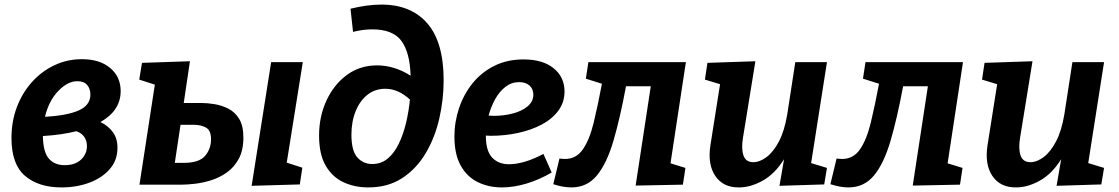

<svg xmlns="http://www.w3.org/2000/svg" viewBox="-20 -805 4876 837"><path d="M248 12Q148 12 89 -38.5Q30 -89 30 -203Q30 -276 53.5 -338Q77 -400 119 -447Q161 -494 217 -520.5Q273 -547 337 -547Q415 -547 460.5 -508.5Q506 -470 506 -408Q506 -323 418 -273Q453 -256 473 -227.5Q493 -199 492 -159Q492 -107 459 -68.5Q426 -30 370.5 -9Q315 12 248 12ZM317 -451Q275 -451 234 -408.5Q193 -366 176 -296Q272 -301 323 -323.5Q374 -346 374 -393Q374 -418 360 -434.5Q346 -451 317 -451ZM359 -168Q359 -191 347.5 -208Q336 -225 313 -233Q249 -217 167 -212Q168 -142 193 -113.5Q218 -85 262 -85Q308 -85 333.5 -109.5Q359 -134 359 -168Z M1041 -206Q1041 -150 1021 -113Q1001 -76 969.5 -53.5Q938 -31 901.5 -19.5Q865 -8 830.5 -4Q796 0 772 0H588L655 -436L587 -458L599 -531L808 -538L781 -356H859Q884 -356 915 -351Q946 -346 975 -331.5Q1004 -317 1022.5 -287Q1041 -257 1041 -206ZM824 -261H767L742 -95H781Q848 -95 874 -125.5Q900 -156 900 -198Q900 -236 878.5 -248.5Q857 -261 824 -261ZM1077 5 1162 -534H1300L1230 -96L1298 -74L1287 -1Z M1585 12Q1526 12 1477.5 -10.5Q1429 -33 1400 -82.5Q1371 -132 1371 -214Q1371 -298 1403.5 -367.5Q1436 -437 1492.5 -478.5Q1549 -520 1624 -520Q1660 -520 1697 -509Q1734 -498 1770 -475Q1767 -576 1730 -626.5Q1693 -677 1603 -677Q1563 -677 1519 -666L1508 -767Q1581 -785 1643 -785Q1772 -785 1843 -703Q1914 -621 1914 -455Q1914 -371 1895 -288Q1876 -205 1836 -137.5Q1796 -70 1734 -29Q1672 12 1585 12ZM1512 -218Q1512 -148 1537.5 -119Q1563 -90 1603 -90Q1642 -90 1670.5 -114Q1699 -138 1718.5 -178.5Q1738 -219 1750 -269Q1762 -319 1767 -371Q1716 -418 1660 -418Q1615 -418 1582 -392Q1549 -366 1530.5 -320.5Q1512 -275 1512 -218Z M2168 12Q2110 12 2063 -11Q2016 -34 1988.5 -83Q1961 -132 1961 -210Q1961 -274 1981.5 -334.5Q2002 -395 2040.5 -442.5Q2079 -490 2135 -518Q2191 -546 2262 -546Q2346 -546 2393.5 -507.5Q2441 -469 2441 -406Q2441 -359 2414 -322.5Q2387 -286 2341.5 -262Q2296 -238 2238.5 -225.5Q2181 -213 2119 -213Q2108 -213 2098 -214V-213Q2098 -147 2125.5 -118Q2153 -89 2199 -89Q2231 -89 2269.5 -100.5Q2308 -112 2349 -134L2385 -53Q2330 -21 2274.5 -4.5Q2219 12 2168 12ZM2243 -447Q2210 -447 2183.5 -426.5Q2157 -406 2138.5 -372.5Q2120 -339 2110 -301Q2121 -300 2134 -300Q2175 -300 2214.5 -310Q2254 -320 2279.5 -341Q2305 -362 2305 -392Q2305 -417 2288.5 -432Q2272 -447 2243 -447Z M2392 -2 2419 -114Q2433 -112 2443 -112Q2492 -112 2521 -154Q2550 -196 2568 -270Q2586 -344 2604 -440L2534 -462L2545 -534H2970L2903 -93L2968 -73L2957 0L2751 4L2817 -429H2709Q2683 -289 2654 -190.5Q2625 -92 2582 -40Q2539 12 2471 12Q2435 12 2392 -2Z M3202 12Q3133 13 3098.5 -37.5Q3064 -88 3077 -172L3119 -438L3053 -458L3064 -531L3273 -538L3219 -205Q3211 -157 3221 -127.5Q3231 -98 3264 -98Q3292 -98 3322 -120.5Q3352 -143 3376 -189Q3400 -235 3412 -307L3447 -534H3585L3516 -94L3585 -73L3573 -1L3378 5L3398 -111Q3358 -47 3305 -17.5Q3252 12 3202 12Z M3600 -2 3627 -114Q3641 -112 3651 -112Q3700 -112 3729 -154Q3758 -196 3776 -270Q3794 -344 3812 -440L3742 -462L3753 -534H4178L4111 -93L4176 -73L4165 0L3959 4L4025 -429H3917Q3891 -289 3862 -190.5Q3833 -92 3790 -40Q3747 12 3679 12Q3643 12 3600 -2Z M4410 12Q4341 13 4306.5 -37.5Q4272 -88 4285 -172L4327 -438L4261 -458L4272 -531L4481 -538L4427 -205Q4419 -157 4429 -127.5Q4439 -98 4472 -98Q4500 -98 4530 -120.5Q4560 -143 4584 -189Q4608 -235 4620 -307L4655 -534H4793L4724 -94L4793 -73L4781 -1L4586 5L4606 -111Q4566 -47 4513 -17.5Q4460 12 4410 12Z"/></svg>

Font: Bitter
Style: Bold Italic
Weight: 700
Italic angle: -9°
Designer: Sol Matas, and Bitter project Authors
Foundry: Sol Matas
Version: Version 2.001